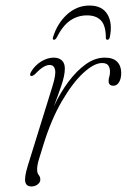

<svg xmlns="http://www.w3.org/2000/svg" viewBox="-20 -665 458 693"><path d="M91.5 -391Q85.5 -393.5 92 -405.5Q106 -429.5 128.8 -443.2Q151.5 -457 174.5 -457Q192 -457 203 -447.2Q214 -437.5 214 -417.5Q214 -392.5 201.2 -355.2Q188.5 -318 174.5 -281.5Q197.5 -330.5 227.2 -370.2Q257 -410 290.2 -433.5Q323.5 -457 358 -457Q388.5 -457 403 -442Q417.5 -427 417.5 -402Q417.5 -380.5 409.5 -368Q401.5 -355.5 389.5 -355.5Q372 -355.5 372 -372.5Q372 -380.5 374.5 -388.2Q377 -396 377 -406Q377 -420 370.8 -428.8Q364.5 -437.5 348.5 -437.5Q319.5 -437.5 280.5 -401.5Q241.5 -365.5 203 -299.2Q164.5 -233 136.5 -142Q125.5 -107.5 119.8 -87.8Q114 -68 114 -53Q114 -40 119.8 -33.2Q125.5 -26.5 125.5 -16.5Q125.5 -7 116 0.5Q106.5 8 93.5 8Q75 8 71.2 -8.5Q67.5 -25 80.5 -67.5L169 -352.5Q182.5 -395.5 178.8 -413Q175 -430.5 159 -430.5Q149.5 -430.5 137.5 -423.8Q125.5 -417 109 -400Q97.5 -388.5 91.5 -391ZM294 -609.5Q260.5 -609.5 233.2 -590.8Q206 -572 184 -528.5Q180 -521.5 175 -521.5Q169 -521.5 171 -529.5Q186.5 -580.5 222 -612.8Q257.5 -645 303 -645Q349 -645 368 -612.8Q387 -580.5 376 -529.5Q374 -521.5 367 -521.5Q362.5 -521.5 362 -528.5Q362 -572 344.8 -590.8Q327.5 -609.5 294 -609.5Z"/></svg>

Font: Fraunces 9pt Thin
Style: Italic
Weight: 100
Italic angle: -16°
Version: Version 1.000;[b76b70a41]